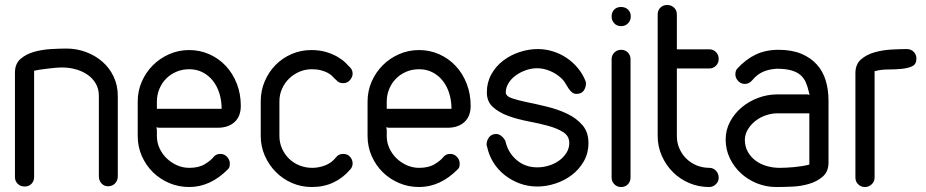

<svg xmlns="http://www.w3.org/2000/svg" viewBox="-20 -751 3720 771"><path d="M117 -40Q117 -24 106.5 -13Q96 -2 79 -2Q62 -2 51 -13Q40 -24 40 -40V-459Q40 -495 62.5 -514.5Q85 -534 117.5 -543Q150 -552 185.5 -554Q221 -556 247 -556Q288 -556 325.5 -542Q363 -528 391.5 -503Q420 -478 436.5 -443Q453 -408 453 -366V-43Q453 -26 442 -14.5Q431 -3 414 -3Q398 -3 387.5 -14.5Q377 -26 377 -43V-366Q377 -395 364 -416.5Q351 -438 330 -452Q309 -466 283 -473Q257 -480 230 -480Q216 -480 200 -478.5Q184 -477 168 -475Q152 -473 138.5 -471Q125 -469 117 -467Z M610 -314H870Q870 -347 861 -376Q852 -405 835 -426.5Q818 -448 794 -460.5Q770 -473 740 -473Q712 -473 688.5 -463Q665 -453 647.5 -435.5Q630 -418 620 -394Q610 -370 610 -343ZM837 -120Q847 -133 865 -133Q881 -133 892 -121Q903 -109 903 -94Q903 -89 902 -83Q901 -77 896 -72Q825 0 740 0Q697 0 659.5 -16Q622 -32 594 -59.5Q566 -87 549.5 -124.5Q533 -162 533 -205V-343Q533 -386 549.5 -423.5Q566 -461 594 -489Q622 -517 659.5 -533.5Q697 -550 740 -550Q783 -550 821 -533Q859 -516 887 -486Q915 -456 931 -415Q947 -374 947 -326Q947 -284 922 -261Q897 -238 854 -238H618L608 -240L610 -230V-205Q610 -179 620.5 -156Q631 -133 649 -115.5Q667 -98 690.5 -87.5Q714 -77 740 -77Q778 -77 802 -91.5Q826 -106 837 -120Z M1330 -120Q1340 -133 1358 -133Q1376 -133 1386 -121Q1396 -109 1396 -95Q1396 -80 1386 -70Q1357 -36 1318.5 -18Q1280 0 1232 0Q1190 0 1153 -16Q1116 -32 1088 -60Q1060 -88 1043.5 -125.5Q1027 -163 1027 -205V-344Q1027 -387 1043 -424.5Q1059 -462 1086.5 -490Q1114 -518 1151 -534Q1188 -550 1230 -550Q1264 -550 1290 -542Q1316 -534 1335 -523Q1354 -512 1366.5 -500Q1379 -488 1386 -480Q1396 -470 1396 -455Q1396 -442 1385.5 -429.5Q1375 -417 1358 -417Q1340 -417 1330 -430L1325 -434Q1320 -440 1312.5 -447Q1305 -454 1294 -459.5Q1283 -465 1268 -469Q1253 -473 1232 -473Q1206 -473 1182.5 -463Q1159 -453 1141 -435.5Q1123 -418 1112.5 -394.5Q1102 -371 1102 -344V-205Q1102 -178 1112.5 -154.5Q1123 -131 1141 -113.5Q1159 -96 1183 -86.5Q1207 -77 1234 -77Q1260 -77 1286 -87Q1312 -97 1330 -120Z M1533 -314H1793Q1793 -347 1784 -376Q1775 -405 1758 -426.5Q1741 -448 1717 -460.5Q1693 -473 1663 -473Q1635 -473 1611.5 -463Q1588 -453 1570.5 -435.5Q1553 -418 1543 -394Q1533 -370 1533 -343ZM1760 -120Q1770 -133 1788 -133Q1804 -133 1815 -121Q1826 -109 1826 -94Q1826 -89 1825 -83Q1824 -77 1819 -72Q1748 0 1663 0Q1620 0 1582.5 -16Q1545 -32 1517 -59.5Q1489 -87 1472.5 -124.5Q1456 -162 1456 -205V-343Q1456 -386 1472.5 -423.5Q1489 -461 1517 -489Q1545 -517 1582.5 -533.5Q1620 -550 1663 -550Q1706 -550 1744 -533Q1782 -516 1810 -486Q1838 -456 1854 -415Q1870 -374 1870 -326Q1870 -284 1845 -261Q1820 -238 1777 -238H1541L1531 -240L1533 -230V-205Q1533 -179 1543.5 -156Q1554 -133 1572 -115.5Q1590 -98 1613.5 -87.5Q1637 -77 1663 -77Q1701 -77 1725 -91.5Q1749 -106 1760 -120Z M2331 -425Q2333 -423 2333 -417Q2333 -400 2324 -387Q2315 -374 2295 -374Q2284 -374 2276.5 -380.5Q2269 -387 2263 -396Q2257 -405 2251 -415.5Q2245 -426 2237 -434Q2217 -454 2190 -465.5Q2163 -477 2137 -477Q2114 -477 2091.5 -469Q2069 -461 2051 -448Q2033 -435 2022 -417Q2011 -399 2011 -380Q2011 -365 2035.5 -356.5Q2060 -348 2097 -340.5Q2134 -333 2177 -322.5Q2220 -312 2257 -294.5Q2294 -277 2318.5 -249Q2343 -221 2343 -177Q2343 -136 2324.5 -103.5Q2306 -71 2276.5 -48.5Q2247 -26 2210.5 -14Q2174 -2 2138 -2Q2100 -2 2066.5 -14.5Q2033 -27 2006 -48.5Q1979 -70 1961 -99Q1943 -128 1936 -162Q1934 -166 1934 -170Q1934 -187 1944 -200Q1954 -213 1973 -213Q1984 -213 1995 -203.5Q2006 -194 2010 -183Q2020 -138 2054.5 -108.5Q2089 -79 2137 -79Q2161 -79 2184 -86Q2207 -93 2225 -106Q2243 -119 2254.5 -137Q2266 -155 2266 -177Q2266 -205 2241.5 -220.5Q2217 -236 2180 -246Q2143 -256 2100.5 -264Q2058 -272 2021 -285.5Q1984 -299 1959.5 -321Q1935 -343 1935 -380Q1935 -420 1953 -452.5Q1971 -485 2000.5 -507.5Q2030 -530 2066.5 -542Q2103 -554 2140 -554Q2171 -554 2201 -544.5Q2231 -535 2256 -518Q2281 -501 2300.5 -477.5Q2320 -454 2331 -426Z M2474 -646Q2457 -646 2446.5 -657.5Q2436 -669 2436 -685Q2436 -702 2446.5 -712.5Q2457 -723 2474 -723Q2491 -723 2502 -712.5Q2513 -702 2513 -685Q2513 -669 2502 -657.5Q2491 -646 2474 -646ZM2436 -513Q2436 -529 2447 -540Q2458 -551 2474 -551Q2491 -551 2501.5 -540Q2512 -529 2512 -513V-38Q2512 -22 2501.5 -11Q2491 0 2474 0Q2458 0 2447 -11Q2436 -22 2436 -38Z M2621 -693Q2621 -710 2632 -720.5Q2643 -731 2659 -731Q2675 -731 2686.5 -720.5Q2698 -710 2698 -693V-553H2828Q2844 -553 2855 -542Q2866 -531 2866 -514Q2866 -498 2855 -487Q2844 -476 2828 -476H2698V-205Q2698 -178 2708 -155Q2718 -132 2735.5 -114.5Q2753 -97 2777 -87Q2801 -77 2829 -77Q2844 -77 2855 -65.5Q2866 -54 2866 -37Q2866 -22 2854.5 -11Q2843 0 2828 0Q2785 0 2747.5 -16Q2710 -32 2682 -60Q2654 -88 2637.5 -125.5Q2621 -163 2621 -205Z M3223 -372 3231 -370Q3230 -372 3229.5 -376Q3229 -380 3228 -382Q3223 -404 3215.5 -421Q3208 -438 3194 -450Q3180 -462 3157 -468.5Q3134 -475 3099 -475Q3067 -473 3043.5 -462.5Q3020 -452 3000 -428Q2988 -414 2971 -414Q2955 -414 2944 -426Q2933 -438 2933 -452Q2933 -468 2941 -476Q2975 -513 3015 -532Q3055 -551 3106 -551Q3160 -551 3198 -535Q3236 -519 3260.5 -491.5Q3285 -464 3296 -427Q3307 -390 3307 -347V-99Q3307 -62 3284 -42Q3261 -22 3228.5 -12.5Q3196 -3 3160 -1.5Q3124 0 3097 0Q3057 0 3020.5 -14.5Q2984 -29 2956 -54.5Q2928 -80 2911 -115Q2894 -150 2894 -191Q2894 -229 2911.5 -262Q2929 -295 2958 -319.5Q2987 -344 3024.5 -358Q3062 -372 3102 -372ZM3230 -296H3102Q3080 -296 3057 -288.5Q3034 -281 3015.5 -267Q2997 -253 2984.5 -233.5Q2972 -214 2971 -191Q2971 -162 2983.5 -140.5Q2996 -119 3015.5 -105Q3035 -91 3060 -84Q3085 -77 3110 -77Q3136 -77 3169 -80Q3202 -83 3230 -90Z M3492 -38Q3492 -22 3480.5 -11Q3469 0 3453 0Q3437 0 3426 -11Q3415 -22 3415 -38V-457Q3415 -493 3437.5 -512.5Q3460 -532 3492 -541Q3524 -550 3559.5 -552Q3595 -554 3622 -554Q3638 -554 3649 -543Q3660 -532 3660 -516Q3660 -493 3643 -485Q3626 -477 3601 -474.5Q3576 -472 3546.5 -472Q3517 -472 3492 -465Z"/></svg>

Font: VDS Compensated
Style: Light
Weight: 300
Designer: artmaker
Foundry: artmaker
Version: Version 1.000 2012 initial release